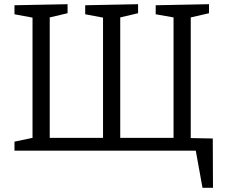

<svg xmlns="http://www.w3.org/2000/svg" viewBox="-20 -718 1074 915"><path d="M945 177 913 0H49V-43L135 -61V-634L49 -650V-693L302 -698V-655L217 -635V-61H471V-634L386 -650V-693L638 -698V-655L553 -635V-61H807V-635L722 -650V-693L976 -698V-655L889 -635V-60L994 -58L995 177Z"/></svg>

Font: Bitter
Style: Regular
Weight: 400
Designer: Sol Matas, and Bitter project Authors
Foundry: Sol Matas
Version: Version 2.001